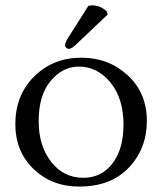

<svg xmlns="http://www.w3.org/2000/svg" viewBox="-20 -685 603 715"><path d="M273.9 -437Q212.9 -437 168.5 -383.5Q124 -330.1 124 -233.9Q124 -142.1 170.4 -82.5Q216.8 -22.9 290 -22.9Q357.9 -22.9 398.9 -76.4Q439.9 -129.9 439.9 -221.2Q439.9 -318.4 391.4 -377.7Q342.8 -437 273.9 -437ZM526.9 -234.9Q526.9 -131.8 460 -61Q393.1 9.8 274.9 9.8Q172.9 9.8 105 -55.7Q37.1 -121.1 37.1 -222.2Q37.1 -331.1 107.7 -400.6Q178.2 -470.2 283.2 -470.2Q384.3 -470.2 455.6 -404.5Q526.9 -338.9 526.9 -234.9ZM309.1 -663.1Q314.9 -665 323.2 -665Q354 -665 377.9 -642.1L380.9 -630.9L266.1 -522Q247.1 -502.9 235.8 -502.9Q231 -502.9 226.6 -507.1Q222.2 -511.2 222.2 -516.1Q222.2 -525.9 233.4 -543.9Z"/></svg>

Font: Linux Libertine Capitals
Style: Small Caps
Weight: 400
Designer: Philipp H. Poll
Foundry: Philipp H. Poll
Version: Version 5.1.3